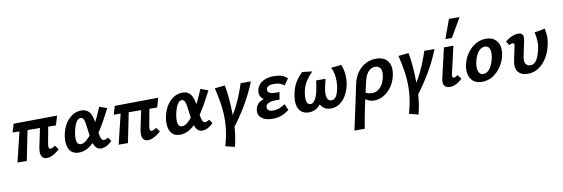

<svg xmlns="http://www.w3.org/2000/svg" viewBox="-65 -1237 6012 2052"><g transform="rotate(-10 2940.5 -211.0)"><path d="M360 7Q337 7 319.5 -5.5Q302 -18 296.5 -48.5Q291 -79 302 -132L361 -411H448L398 -141Q396 -131 395.5 -117.5Q395 -104 399 -94Q403 -84 416 -84Q422 -84 434.5 -89Q447 -94 466 -108L500 -64Q477 -43 453 -27Q429 -11 406 -2Q383 7 360 7ZM41 0 141 -411H225L142 0ZM515 -320 45 -325 73 -416 545 -421Z M708 9Q651 9 621 -23.5Q591 -56 585.5 -109Q580 -162 594 -222Q610 -287 642 -333.5Q674 -380 717 -405Q760 -430 807 -430Q847 -430 871.5 -413Q896 -396 909.5 -368Q923 -340 929.5 -306Q936 -272 940 -237Q945 -195 950 -158.5Q955 -122 965 -99.5Q975 -77 995 -77Q1004 -77 1016 -81.5Q1028 -86 1039 -96L1068 -55Q1049 -31 1015.5 -12Q982 7 950 7Q919 7 900 -11.5Q881 -30 870 -60Q859 -90 853.5 -126.5Q848 -163 844 -200Q839 -249 833 -283Q827 -317 817 -334.5Q807 -352 787 -352Q767 -352 751 -334Q735 -316 723.5 -285.5Q712 -255 704 -216Q695 -170 696.5 -139Q698 -108 710 -92Q722 -76 744 -76Q771 -76 800 -99Q829 -122 858 -160Q887 -198 914 -245.5Q941 -293 964 -342.5Q987 -392 1005 -436L1087 -406Q1058 -351 1026.5 -292.5Q995 -234 959.5 -180Q924 -126 885 -83.5Q846 -41 802 -16Q758 9 708 9Z M1458 7Q1435 7 1417.5 -5.5Q1400 -18 1394.5 -48.5Q1389 -79 1400 -132L1459 -411H1546L1496 -141Q1494 -131 1493.5 -117.5Q1493 -104 1497 -94Q1501 -84 1514 -84Q1520 -84 1532.5 -89Q1545 -94 1564 -108L1598 -64Q1575 -43 1551 -27Q1527 -11 1504 -2Q1481 7 1458 7ZM1139 0 1239 -411H1323L1240 0ZM1613 -320 1143 -325 1171 -416 1643 -421Z M1806 9Q1749 9 1719 -23.5Q1689 -56 1683.5 -109Q1678 -162 1692 -222Q1708 -287 1740 -333.5Q1772 -380 1815 -405Q1858 -430 1905 -430Q1945 -430 1969.5 -413Q1994 -396 2007.5 -368Q2021 -340 2027.5 -306Q2034 -272 2038 -237Q2043 -195 2048 -158.5Q2053 -122 2063 -99.5Q2073 -77 2093 -77Q2102 -77 2114 -81.5Q2126 -86 2137 -96L2166 -55Q2147 -31 2113.5 -12Q2080 7 2048 7Q2017 7 1998 -11.5Q1979 -30 1968 -60Q1957 -90 1951.5 -126.5Q1946 -163 1942 -200Q1937 -249 1931 -283Q1925 -317 1915 -334.5Q1905 -352 1885 -352Q1865 -352 1849 -334Q1833 -316 1821.5 -285.5Q1810 -255 1802 -216Q1793 -170 1794.5 -139Q1796 -108 1808 -92Q1820 -76 1842 -76Q1869 -76 1898 -99Q1927 -122 1956 -160Q1985 -198 2012 -245.5Q2039 -293 2062 -342.5Q2085 -392 2103 -436L2185 -406Q2156 -351 2124.5 -292.5Q2093 -234 2057.5 -180Q2022 -126 1983 -83.5Q1944 -41 1900 -16Q1856 9 1806 9Z M2373 51 2324 7Q2402 -100 2453 -207.5Q2504 -315 2537 -421H2648Q2602 -303 2533.5 -185.5Q2465 -68 2373 51ZM2359 239 2259 214Q2265 192 2270.5 171Q2276 150 2280 130Q2301 34 2303 -54Q2305 -142 2292.5 -230.5Q2280 -319 2256 -415L2367 -427Q2379 -365 2386 -285.5Q2393 -206 2394.5 -123.5Q2396 -41 2391.5 33Q2387 107 2376 159Q2371 184 2367 203Q2363 222 2359 239Z M2808 13Q2760 13 2722.5 -2Q2685 -17 2667 -48Q2649 -79 2661 -125Q2675 -181 2732 -204.5Q2789 -228 2867 -228L2862 -182Q2814 -182 2775 -198Q2736 -214 2718 -245.5Q2700 -277 2712 -322Q2721 -356 2745.5 -381Q2770 -406 2809 -420Q2848 -434 2899 -434Q2946 -434 2982.5 -422Q3019 -410 3044 -384L2996 -315Q2983 -329 2954 -340.5Q2925 -352 2885 -352Q2851 -352 2829.5 -342Q2808 -332 2803 -311Q2799 -294 2807.5 -281.5Q2816 -269 2834.5 -262.5Q2853 -256 2880 -256H2930L2916 -176H2866Q2823 -176 2797 -162.5Q2771 -149 2766 -129Q2761 -102 2778.5 -87.5Q2796 -73 2828 -73Q2868 -73 2900.5 -86.5Q2933 -100 2961 -119L2990 -50Q2947 -19 2905 -3Q2863 13 2808 13Z M3204 13Q3152 13 3119.5 -15Q3087 -43 3078.5 -96.5Q3070 -150 3088 -226Q3102 -287 3130 -332.5Q3158 -378 3204 -425L3313 -412Q3277 -376 3245 -330.5Q3213 -285 3199 -222Q3192 -191 3190 -156Q3188 -121 3198 -96.5Q3208 -72 3235 -72Q3253 -72 3268 -86Q3283 -100 3294.5 -124Q3306 -148 3314 -179Q3322 -210 3327 -243L3337 -310H3439L3422 -239Q3409 -185 3410 -148Q3411 -111 3424.5 -91.5Q3438 -72 3461 -72Q3483 -72 3498 -84.5Q3513 -97 3524 -121.5Q3535 -146 3542 -182Q3550 -220 3550.5 -262Q3551 -304 3543.5 -344Q3536 -384 3519 -415L3630 -427Q3653 -370 3656.5 -312.5Q3660 -255 3649 -203Q3635 -138 3605 -89Q3575 -40 3533.5 -13.5Q3492 13 3442 13Q3384 13 3350.5 -23Q3317 -59 3313 -111L3361 -101Q3333 -43 3293 -15Q3253 13 3204 13Z M3647 289Q3661 225 3674.5 162.5Q3688 100 3701 39Q3714 -22 3726.5 -81Q3739 -140 3751 -197Q3767 -273 3805 -324Q3843 -375 3895 -401.5Q3947 -428 4006 -428Q4066 -428 4103.5 -402.5Q4141 -377 4154 -330.5Q4167 -284 4154 -222Q4140 -155 4103.5 -102.5Q4067 -50 4017.5 -20.5Q3968 9 3913 9Q3881 9 3857 -0.5Q3833 -10 3818 -24Q3803 -38 3798 -51L3828 -97Q3839 -84 3861 -78.5Q3883 -73 3902 -73Q3939 -73 3967.5 -91.5Q3996 -110 4016 -143.5Q4036 -177 4045 -222Q4057 -283 4040 -313.5Q4023 -344 3982 -344Q3954 -344 3930 -328.5Q3906 -313 3888 -281Q3870 -249 3859 -200Q3837 -103 3822.5 -37.5Q3808 28 3799 73Q3790 118 3783.5 151.5Q3777 185 3771.5 217Q3766 249 3759 289Z M4366 51 4317 7Q4395 -100 4446 -207.5Q4497 -315 4530 -421H4641Q4595 -303 4526.5 -185.5Q4458 -68 4366 51ZM4352 239 4252 214Q4258 192 4263.5 171Q4269 150 4273 130Q4294 34 4296 -54Q4298 -142 4285.5 -230.5Q4273 -319 4249 -415L4360 -427Q4372 -365 4379 -285.5Q4386 -206 4387.5 -123.5Q4389 -41 4384.5 33Q4380 107 4369 159Q4364 184 4360 203Q4356 222 4352 239Z M4735 7Q4711 7 4692.5 -3.5Q4674 -14 4667 -36.5Q4660 -59 4668 -95L4743 -421H4846L4778 -124Q4774 -106 4776.5 -95Q4779 -84 4793 -84Q4801 -84 4810.5 -88Q4820 -92 4835 -103L4869 -59Q4835 -26 4801 -9.5Q4767 7 4735 7ZM4774 -505 4849 -711H4964L4845 -505Z M5083 13Q5025 13 4990 -14.5Q4955 -42 4943 -88.5Q4931 -135 4942 -191Q4955 -256 4991.5 -311.5Q5028 -367 5082 -400.5Q5136 -434 5200 -434Q5255 -434 5291 -408Q5327 -382 5340.5 -336.5Q5354 -291 5341 -231Q5328 -167 5291.5 -111.5Q5255 -56 5201.5 -21.5Q5148 13 5083 13ZM5110 -68Q5142 -68 5165.5 -91Q5189 -114 5205 -150Q5221 -186 5228 -224Q5239 -278 5226.5 -315.5Q5214 -353 5174 -353Q5146 -353 5122 -333.5Q5098 -314 5081 -279.5Q5064 -245 5055 -199Q5045 -141 5058.5 -104.5Q5072 -68 5110 -68Z M5578 13Q5508 13 5474.5 -30Q5441 -73 5456 -146L5489 -305Q5492 -316 5491 -323Q5490 -330 5486 -333Q5482 -336 5474 -336Q5465 -336 5455 -332.5Q5445 -329 5436 -324L5408 -366Q5441 -395 5480 -411.5Q5519 -428 5550 -428Q5573 -428 5586 -418Q5599 -408 5602.5 -389.5Q5606 -371 5600 -344L5565 -178Q5554 -126 5570.5 -99Q5587 -72 5622 -72Q5649 -72 5669.5 -90Q5690 -108 5705 -142.5Q5720 -177 5731 -227Q5742 -274 5739 -321.5Q5736 -369 5725 -410L5839 -431Q5847 -394 5849.5 -351Q5852 -308 5841 -258Q5825 -182 5788.5 -120.5Q5752 -59 5699 -23Q5646 13 5578 13Z"/></g></svg>

Font: Ysabeau
Style: Bold Italic
Weight: 700
Italic angle: -12°
Designer: Christian Thalmann (Catharsis Fonts)
Version: Version 2.002